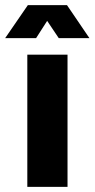

<svg xmlns="http://www.w3.org/2000/svg" viewBox="-48 -725 367 745"><path d="M58 0V-513H214V0ZM-28 -577 60 -705H212L299 -577H180L135 -644L92 -577Z"/></svg>

Font: MuseoModerno
Style: Bold
Weight: 700
Designer: Pablo Cosgaya, Héctor Gatti, Marcela Romero, and the Authors of The MuseoModerno Project.
Foundry: Omnibus-Type Team
Version: Version 1.001